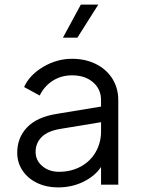

<svg xmlns="http://www.w3.org/2000/svg" viewBox="-20 -804 612 836"><path d="M55 -139Q55 -204 97.5 -249Q140 -294 226 -308L420 -340V-368Q420 -416 385 -446Q350 -476 294 -476Q246 -476 209 -452Q172 -428 153 -388L85 -425Q108 -477 167.5 -512.5Q227 -548 294 -548Q352 -548 398 -525Q444 -502 469.5 -461Q495 -420 495 -368V0H420V-77Q393 -37 343 -12.5Q293 12 232 12Q182 12 141.5 -7.5Q101 -27 78 -61.5Q55 -96 55 -139ZM237 -56Q290 -56 332 -79Q374 -102 397 -142.5Q420 -183 420 -232V-272L244 -243Q188 -234 161.5 -207.5Q135 -181 135 -142Q135 -106 164 -81Q193 -56 237 -56ZM332 -784H408L317 -640H254Z"/></svg>

Font: Evergrow Sans 
Style: Regular
Weight: 400
Foundry: 10Web
Version: Version 1.000